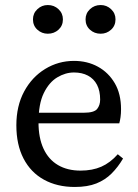

<svg xmlns="http://www.w3.org/2000/svg" viewBox="-20 -730 550 763"><path d="M277 13Q207 13 154.5 -16Q102 -45 73.5 -100Q45 -155 45 -232Q45 -309 76 -366.5Q107 -424 159.5 -456Q212 -488 274 -488Q327 -488 369 -465Q411 -442 436 -399.5Q461 -357 461 -296Q461 -279 459 -264.5Q457 -250 454 -240H84V-282H313Q354 -282 366 -297Q378 -312 378 -334Q378 -369 365.5 -393Q353 -417 329.5 -429.5Q306 -442 274 -442Q240 -442 207.5 -422.5Q175 -403 154 -360Q133 -317 133 -244Q133 -182 153 -139Q173 -96 210.5 -74Q248 -52 300 -52Q347 -52 382.5 -67.5Q418 -83 448 -117L469 -100Q449 -66 423.5 -40.5Q398 -15 363 -1Q328 13 277 13ZM170 -596Q146 -596 128.5 -612Q111 -628 111 -653Q111 -677 128.5 -693.5Q146 -710 170 -710Q195 -710 212.5 -693.5Q230 -677 230 -653Q230 -628 212.5 -612Q195 -596 170 -596ZM380 -596Q355 -596 337.5 -612Q320 -628 320 -653Q320 -677 337.5 -693.5Q355 -710 380 -710Q404 -710 421.5 -693.5Q439 -677 439 -653Q439 -628 421.5 -612Q404 -596 380 -596Z"/></svg>

Font: Source Serif 4 Variable
Style: Regular
Weight: 400
Designer: Frank Grießhammer
Foundry: Adobe
Version: Version 4.005;hotconv 1.1.0;makeotfexe 2.6.0